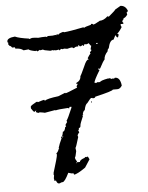

<svg xmlns="http://www.w3.org/2000/svg" viewBox="-52 -764 620 807"><g transform="rotate(-5 258.0 -360.5)"><path d="M486.3 -720.7Q505.9 -720.7 515.6 -699.2Q514.6 -691.4 509.8 -691.4L511.7 -681.6Q502 -668 494.1 -668L496.1 -664.1Q490.7 -664.1 488.3 -652.3Q492.2 -651.9 492.2 -648.4V-644.5H480.5V-642.6Q480.5 -632.8 484.4 -632.8Q473.6 -614.3 462.9 -605.5L468.8 -601.6L464.8 -589.8Q457 -589.8 457 -599.6Q452.6 -599.1 445.3 -582Q429.2 -582 421.9 -546.9Q417.5 -546.9 416 -535.2Q400.4 -518.6 400.4 -502Q393.6 -495.6 378.9 -466.8L375 -464.8L371.1 -466.8L369.1 -462.9Q375 -462.9 375 -459Q349.6 -417.5 349.6 -408.2Q355.5 -408.2 355.5 -406.2Q361.8 -410.2 365.2 -410.2V-408.2L369.1 -410.2L373 -408.2Q373 -415 410.2 -421.9V-419.9L414.1 -421.9H416Q420.9 -418 423.8 -418L427.7 -419.9Q431.6 -418 433.6 -418Q434.1 -421.9 437.5 -421.9Q459 -421.9 462.9 -386.7Q454.6 -373 443.4 -373H423.8Q423.8 -367.2 347.7 -349.6Q347.7 -343.8 335.9 -343.8V-345.7H330.1Q327.1 -345.7 312.5 -326.2Q303.2 -321.3 298.8 -296.9Q293.5 -296.9 289.1 -281.2Q291 -281.2 291 -279.3L287.1 -277.3L289.1 -273.4Q275.4 -241.7 275.4 -236.3Q275.4 -224.6 267.6 -224.6Q267.6 -214.8 263.7 -214.8Q267.6 -208.5 267.6 -205.1Q265.1 -205.1 259.8 -195.3Q259.8 -190.9 261.7 -187.5Q248.5 -142.6 246.1 -142.6L248 -128.9Q243.7 -105.5 240.2 -101.6Q242.2 -91.3 248 -85.9L244.1 -80.1V-78.1H246.1V-82H259.8Q259.8 -90.8 281.2 -97.7L283.2 -101.6L287.1 -99.6Q290.5 -101.6 294.9 -101.6L300.8 -89.8L279.3 -56.6Q243.2 -31.2 230.5 -31.2Q228.5 -35.2 228.5 -37.1H220.7L207 -41Q189 -3.9 179.7 -3.9Q172.4 -3.9 168 0H162.1Q156.2 -1.5 152.3 -13.7L148.4 -11.7H146.5Q146.5 -13.2 144.5 -23.4Q144.5 -24.9 146.5 -35.2Q144.5 -39.1 144.5 -41H146.5Q146.5 -43 144.5 -43Q166 -111.8 166 -121.1Q164.1 -125 164.1 -127Q169.9 -129.4 175.8 -144.5H177.7L175.8 -148.4Q180.7 -165.5 191.4 -187.5Q189.5 -191.4 189.5 -193.4Q196.3 -193.4 199.2 -214.8Q207.5 -214.8 210.9 -234.4H214.8L212.9 -242.2Q212.9 -244.1 220.7 -253.9Q218.8 -257.8 218.8 -259.8Q224.1 -265.1 244.1 -312.5V-316.4H236.3Q236.3 -314.5 234.4 -310.5Q232.4 -310.5 228.5 -312.5Q188.5 -310.5 175.8 -306.6V-308.6L130.9 -300.8Q127 -302.2 109.4 -304.7Q105.5 -302.7 103.5 -302.7Q93.8 -305.2 93.8 -308.6Q95.7 -312.5 95.7 -314.5L87.9 -308.6Q83.5 -308.6 74.2 -324.2V-332Q75.2 -336.4 99.6 -349.6H103.5Q105.5 -349.6 105.5 -347.7Q129.4 -355.5 132.8 -355.5Q133.3 -351.6 136.7 -351.6Q145.5 -359.4 193.4 -365.2L222.7 -377Q224.6 -377 224.6 -375Q229.5 -375 275.4 -394.5Q273.4 -398.4 273.4 -400.4L279.3 -410.2H273.4V-414.1Q293 -422.9 293 -441.4Q295.9 -443.8 312.5 -480.5Q323.7 -507.8 332 -507.8H334L330.1 -513.7Q340.3 -530.8 343.8 -531.2L341.8 -535.2V-537.1L349.6 -546.9L345.7 -548.8Q345.7 -552.2 349.6 -564.5Q346.7 -564.5 339.8 -576.2Q333.5 -572.3 328.1 -572.3Q324.2 -574.2 322.3 -574.2Q319.3 -566.4 316.4 -566.4Q316.4 -570.3 312.5 -570.3L306.6 -566.4H302.7Q298.8 -566.4 298.8 -572.3Q294.9 -572.3 294.9 -566.4H289.1Q282.7 -566.4 275.4 -560.5Q270.5 -564.5 267.6 -564.5Q262.7 -564.5 248 -560.5L234.4 -562.5Q230.5 -560.5 228.5 -560.5Q225.1 -562.5 220.7 -562.5Q220.7 -559.6 214.8 -556.6L212.9 -560.5L203.1 -558.6H195.3Q193.4 -558.6 193.4 -560.5L189.5 -558.6Q187.5 -558.6 187.5 -560.5L177.7 -558.6H175.8Q146.5 -563 146.5 -566.4L136.7 -564.5H134.8Q132.8 -564.5 132.8 -566.4L123 -560.5L117.2 -564.5Q115.2 -564.5 115.2 -562.5Q89.8 -566.9 85.9 -572.3L66.4 -570.3H64.5Q53.2 -580.1 31.2 -580.1Q29.3 -584 29.3 -585.9H17.6Q12.7 -593.8 7.8 -593.8L2 -601.6Q3.9 -605.5 3.9 -607.4Q0 -607.4 0 -613.3Q0 -627.9 33.2 -630.9Q49.8 -623 91.8 -617.2Q91.8 -615.2 93.8 -615.2Q101.6 -619.1 107.4 -619.1Q117.2 -619.1 130.9 -617.2Q146 -619.1 162.1 -619.1Q166 -617.2 168 -617.2Q168.5 -621.1 171.9 -621.1H191.4L205.1 -623Q205.1 -621.1 207 -621.1Q207.5 -625 210.9 -625Q214.8 -623 216.8 -623Q216.8 -627.4 236.3 -632.8Q240.2 -632.8 240.2 -630.9Q264.6 -632.8 322.3 -644.5Q326.2 -642.6 328.1 -642.6Q328.1 -645.5 355.5 -652.3Q356 -656.2 359.4 -656.2H361.3L367.2 -652.3Q370.6 -652.3 394.5 -666Q411.6 -666 427.7 -681.6H429.7L433.6 -679.7Q462.9 -704.1 462.9 -707ZM371.1 -574.2V-570.3H377V-574.2ZM328.1 -332Q332 -331.5 332 -328.1L328.1 -326.2ZM193.4 -191.4H195.3Q199.2 -191.4 199.2 -195.3H197.3Q193.4 -194.8 193.4 -191.4Z"/></g></svg>

Font: Otrack
Style: Regular
Weight: 400
Designer: Sodina
Foundry: Sodina
Version: Version 2.10 June 16, 2016